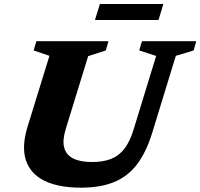

<svg xmlns="http://www.w3.org/2000/svg" viewBox="-20 -898 972 932"><path d="M299 -271.5Q282 -216 291.8 -180.8Q301.5 -145.5 335.8 -128.5Q370 -111.5 427 -111.5Q481 -111.5 519.5 -126.8Q558 -142 584.8 -177.2Q611.5 -212.5 629.5 -272.5L738 -626.5L656 -653L669 -698H932.5L920 -653L833.5 -627L719.5 -255.5Q690.5 -160.5 645.8 -101.2Q601 -42 534.5 -14.5Q468 13 373.5 13Q264 13 195.8 -20.5Q127.5 -54 105.8 -120.2Q84 -186.5 114 -284L220 -627L143.5 -653L156.5 -698H506.5L493.5 -653L408 -625.5ZM441 -801 465 -878.5H773L749.5 -801Z"/></svg>

Font: Newsreader 9pt
Style: Bold Italic
Weight: 700
Italic angle: -17°
Designer: Hugues Gentile
Foundry: Production Type
Version: Version 1.003